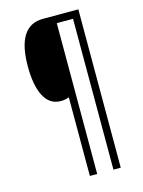

<svg xmlns="http://www.w3.org/2000/svg" viewBox="-131 -836 774 1039"><g transform="rotate(-15 256.5 -316.5)"><path d="M413 127H372V-718H281V127H240V-314Q219 -305 194 -305Q132 -305 100.5 -364.5Q69 -424 69 -532Q69 -760 215 -760H413Z"/></g></svg>

Font: Noto Sans Condensed Light
Style: Regular
Weight: 300
Width: 3
Designer: Monotype Design Team
Foundry: Monotype Imaging Inc.
Version: Version 2.013; ttfautohint (v1.8.4.7-5d5b)